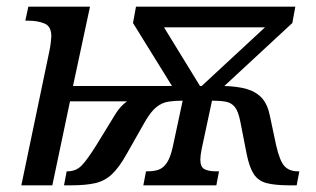

<svg xmlns="http://www.w3.org/2000/svg" viewBox="-20 -556 949 576"><path d="M128 -402Q131 -416 132.5 -429.5Q134 -443 134 -447Q134 -477 113.5 -485.5Q93 -494 64 -494H56L65 -536H250L199 -298H496L379 -487L388 -536H866L857 -487L653 -298Q692 -297 720 -289Q748 -281 765.5 -262Q783 -243 790 -207L808 -122Q819 -73 833.5 -57.5Q848 -42 874 -42H878L870 0H849Q806 0 780.5 -6.5Q755 -13 741.5 -33.5Q728 -54 720 -94L701 -191Q695 -222 684.5 -235Q674 -248 657 -251Q640 -254 616 -254L585 -109Q583 -99 582 -91Q581 -83 581 -77Q581 -55 593.5 -48.5Q606 -42 628 -42H637L629 0H410L418 -42H422Q442 -42 456 -47Q470 -52 480.5 -67.5Q491 -83 498 -114L528 -254Q504 -254 485 -251Q466 -248 449.5 -235Q433 -222 415 -191L360 -94Q337 -53 315.5 -33Q294 -13 265.5 -6.5Q237 0 192 0H172L180 -42H182Q208 -42 225 -59.5Q242 -77 270 -122L327 -215Q334 -226 342 -235Q350 -244 361 -252H190L137 0H44ZM580 -298H585L775 -474H472Z"/></svg>

Font: Noto Serif
Style: Italic
Weight: 400
Italic angle: -12°
Designer: Monotype Design Team
Foundry: Monotype Imaging Inc.
Version: Version 2.013